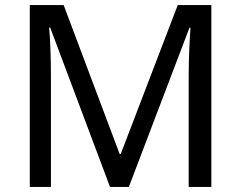

<svg xmlns="http://www.w3.org/2000/svg" viewBox="-20 -734 947 754"><path d="M412 0H486L724 -625H728C725 -582 721 -508 721 -439V0H810V-714H678L454 -129H450L230 -714H97V0H180V-433C180 -509 177 -585 173 -626H177Z"/></svg>

Font: Noto Sans EgyptHiero
Style: Regular
Weight: 400
Designer: Monotype Design Team
Foundry: Monotype Imaging Inc.
Version: Version 2.002